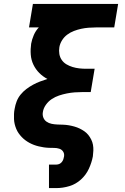

<svg xmlns="http://www.w3.org/2000/svg" viewBox="-20 -755 640 980"><path d="M230 205V85H268Q276 85 283.5 81.5Q291 78 296 71.5Q301 65 303.5 57.5Q306 50 307 43Q309 29 302 18.5Q295 8 282.5 4Q270 0 256.5 0Q243 0 229.5 -0.5Q216 -1 203 -3Q190 -5 177.5 -8Q165 -11 153 -15.5Q141 -20 130 -26Q119 -32 109 -39.5Q99 -47 90.5 -56Q82 -65 75 -75Q68 -85 63 -97Q58 -109 55 -121.5Q52 -134 51.5 -147Q51 -160 51.5 -173.5Q52 -187 55 -201Q58 -219 65 -237.5Q72 -256 85 -272Q98 -288 114.5 -300.5Q131 -313 148.5 -322.5Q166 -332 184.5 -339Q203 -346 222 -352Q199 -364 180.5 -382.5Q162 -401 150.5 -425Q139 -449 137 -476.5Q135 -504 139 -532Q143 -554 152.5 -576Q162 -598 178 -615H128L148 -735H583L563 -615H469Q451 -615 432 -613.5Q413 -612 394.5 -608Q376 -604 357.5 -597Q339 -590 323 -578Q307 -566 296.5 -549Q286 -532 283 -514Q280 -496 283 -479Q286 -462 295.5 -448.5Q305 -435 319.5 -426.5Q334 -418 350.5 -413Q367 -408 384.5 -406Q402 -404 419 -404H463L443 -285H399Q380 -285 360.5 -283.5Q341 -282 321 -278Q301 -274 281.5 -267.5Q262 -261 244.5 -249.5Q227 -238 214.5 -220.5Q202 -203 199 -184Q196 -169 201 -155.5Q206 -142 217.5 -134Q229 -126 243.5 -123Q258 -120 273 -119.5Q288 -119 302.5 -118.5Q317 -118 331.5 -115.5Q346 -113 360 -109Q374 -105 386.5 -99Q399 -93 410.5 -85Q422 -77 430.5 -66.5Q439 -56 445.5 -43Q452 -30 454.5 -16Q457 -2 456.5 13Q456 28 454 43Q448 75 433.5 106.5Q419 138 393 161.5Q367 185 334 195Q301 205 268 205Z"/></svg>

Font: Iosevka Curly Slab HvExObl
Style: Regular
Weight: 900
Width: 7
Italic angle: -9°
Monospace: yes
Designer: Belleve Invis
Foundry: Belleve Invis
Version: Version 11.1.0; ttfautohint (v1.8.3)